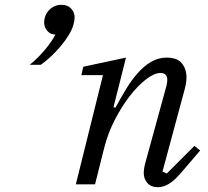

<svg xmlns="http://www.w3.org/2000/svg" viewBox="-20 -768 866 800"><path d="M639 12Q609 12 594 -5.5Q579 -23 579 -46Q579 -57 581 -69Q583 -81 586 -91L674 -412Q677 -425 677 -435Q677 -464 649 -464Q623 -464 588.5 -437.5Q554 -411 520 -367Q486 -323 457.5 -267Q429 -211 414 -151L376 0H296L409 -455H319L327 -490L505 -528L453 -322L461 -319Q482 -358 504.5 -395.5Q527 -433 553 -462.5Q579 -492 609 -510Q639 -528 675 -528Q718 -528 737.5 -504.5Q757 -481 757 -445Q757 -423 749 -394L657 -53L675 -45L790 -160L814 -141L743 -58Q708 -16 684 -2Q660 12 639 12ZM104 -498Q139 -527 167.5 -561Q196 -595 211 -624Q190 -624 177 -639.5Q164 -655 164 -674Q164 -689 170 -704Q178 -723 195.5 -735.5Q213 -748 236 -748Q262 -748 276.5 -732Q291 -716 291 -695Q291 -685 286 -665Q280 -644 265.5 -620.5Q251 -597 232 -574.5Q213 -552 191.5 -532Q170 -512 150 -498H104Z"/></svg>

Font: IBM Plex Serif
Style: Italic
Weight: 400
Italic angle: -14°
Designer: Mike Abbink, Paul van der Laan, Pieter van Rosmalen
Foundry: Bold Monday
Version: Version 3.001